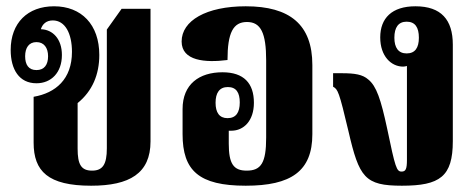

<svg xmlns="http://www.w3.org/2000/svg" viewBox="-20 -580 1515 611"><path d="M270 11C392 11 459 -28 459 -130V-552H367L320 -486V-108C320 -57 307 -37 273 -37C238 -37 227 -57 227 -107V-252C274 -290 296 -343 296 -405C296 -502 239 -560 152 -560C68 -560 14 -507 14 -421C14 -359 41 -315 96 -315C143 -315 177 -349 177 -405C177 -456 148 -486 110 -487C115 -503 127 -515 148 -515C187 -515 209 -474 209 -415C209 -328 157 -284 87 -272V-126C87 -35 133 11 270 11ZM96 -357C71 -357 60 -374 60 -401C60 -428 72 -446 96 -446C120 -446 133 -428 133 -401C133 -374 121 -357 96 -357Z M762 11C906 11 974 -35 974 -153V-373C974 -502 902 -560 762 -560C636 -560 558 -514 558 -448C558 -386 633 -380 704 -389C704 -476 722 -510 766 -510C810 -510 827 -475 827 -388V-142C827 -62 811 -37 765 -37C723 -37 708 -59 708 -123V-164C711 -164 713 -164 716 -164C756 -164 788 -196 788 -253C788 -315 756 -350 688 -350C614 -350 561 -312 561 -233V-153C561 -37 613 11 762 11ZM704 -204C678 -204 666 -222 666 -253C666 -284 678 -303 705 -303C732 -303 743 -285 743 -254C743 -222 731 -204 704 -204Z M1259 11C1380 11 1421 -18 1421 -131V-438C1421 -517 1384 -560 1302 -560C1227 -560 1190 -522 1190 -461C1190 -401 1225 -368 1263 -368C1267 -368 1271 -369 1275 -370V-71C1275 -42 1271 -34 1258 -34C1242 -34 1238 -46 1212 -171C1192 -264 1178 -306 1152 -327C1134 -343 1109 -347 1068 -347H1040V-304C1055 -296 1059 -289 1089 -162C1123 -15 1141 11 1259 11ZM1274 -410C1248 -410 1235 -428 1235 -460C1235 -493 1248 -511 1274 -511C1301 -511 1313 -493 1313 -460C1313 -428 1301 -410 1274 -410Z"/></svg>

Font: Noto Serif Thai ExtraCondensed ExtraBold
Style: Regular
Weight: 800
Width: 2
Designer: Monotype Design Team
Foundry: Monotype Imaging Inc.
Version: Version 2.002